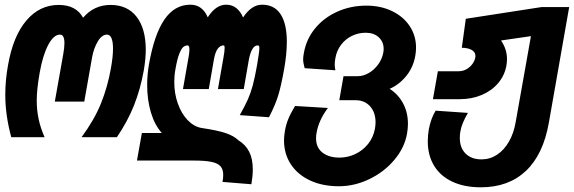

<svg xmlns="http://www.w3.org/2000/svg" viewBox="-20 -580 2445 818"><path d="M2.5 -176Q2.5 -237.5 14 -301.5Q35.5 -425.5 92 -492.2Q148.5 -559 230 -559Q304 -559 334 -504.5Q380.5 -559 451 -559Q522.5 -559 561.8 -508.8Q601 -458.5 601 -368Q601 -329 592.5 -279.5Q578 -199 550.8 -130.8Q523.5 -62.5 478 4.5H327.5Q382 -69.5 410.2 -139.5Q438.5 -209.5 452.5 -289Q461.5 -338.5 461.5 -373Q461.5 -402 455 -417.2Q448.5 -432.5 436 -432.5Q414 -432.5 396.8 -403.8Q379.5 -375 372.5 -336.5L339 -147H213.5L249 -346.5Q254.5 -375.5 254.5 -396Q254.5 -432.5 235.5 -432.5Q208.5 -432.5 185.2 -388.2Q162 -344 149 -270Q136.5 -199 136.5 -151Q136.5 -111 144.5 -73Q152.5 -35 170 4.5H28Q2.5 -89.5 2.5 -176Z M931 165Q931 142 919.8 128.8Q908.5 115.5 881.5 109.8Q854.5 104 804.5 104H563.5L584.5 -13.5H669.5Q639 -47 623 -100.8Q607 -154.5 607 -217.5Q607 -261.5 614.5 -305Q637 -433.5 680.5 -496.8Q724 -560 791 -560Q818 -560 836.5 -545.5Q855 -531 865 -506Q899.5 -560 943.5 -560Q969 -560 987.2 -545.2Q1005.5 -530.5 1015.5 -505.5Q1051.5 -560 1096.5 -560Q1148.5 -560 1175.2 -519.8Q1202 -479.5 1202 -402Q1202 -349 1190.5 -285.5Q1177.5 -212.5 1165 -172.2Q1152.5 -132 1126 -80.5L1001.5 -89.5Q1023.5 -128.5 1035.8 -156Q1048 -183.5 1056.8 -216Q1065.5 -248.5 1075 -301.5Q1085 -360 1085 -375Q1085 -382.5 1083.2 -384.5Q1081.5 -386.5 1077.5 -386.5Q1064.5 -386.5 1055 -370.5Q1045.5 -354.5 1040 -324.5L1018.5 -200.5H908.5L932 -334.5Q937 -361 937 -375.5Q937 -382.5 935.8 -384.5Q934.5 -386.5 931.5 -386.5Q919 -386.5 908 -372.8Q897 -359 891 -324.5L869.5 -200.5H759.5L783 -334.5Q787 -355 787 -369Q787 -386.5 779 -386.5Q769.5 -386.5 761.2 -380Q753 -373.5 744 -351.2Q735 -329 727.5 -285.5Q722.5 -259 722.5 -231Q722.5 -181 737.8 -138.5Q753 -96 779.2 -68.5Q805.5 -41 837.5 -35Q908 -24.5 942.2 -12.8Q976.5 -1 995.5 17.5Q1026.5 36.5 1041.8 66.8Q1057 97 1057 141.5Q1057 170 1051 205L928 195Q931 178.5 931 165Z M1190 18Q1190 -0.5 1194 -23Q1198.5 -49 1207.8 -72Q1217 -95 1237 -128.5L1377 -120Q1337.5 -67.5 1328.5 -13Q1326.5 -2.5 1326.5 9Q1326.5 49 1354 70.2Q1381.5 91.5 1426.5 91.5Q1461 91.5 1493.2 76.5Q1525.5 61.5 1548 33.5Q1570.5 5.5 1577.5 -32Q1580 -48 1580 -59Q1580 -101 1556.8 -127Q1533.5 -153 1495.5 -153H1425.5L1443.5 -255.5H1504.5Q1528 -255.5 1551.2 -269Q1574.5 -282.5 1591.2 -305.5Q1608 -328.5 1613 -356Q1614.5 -363.5 1614.5 -371.5Q1614.5 -402 1593.5 -421.2Q1572.5 -440.5 1538.5 -440.5Q1506.5 -440.5 1479 -427Q1451.5 -413.5 1433 -389Q1414.5 -364.5 1409 -333Q1408 -327.5 1407 -320Q1406 -312.5 1406 -305Q1406 -293.5 1409 -280.5L1278 -289.5Q1275.5 -299 1273.5 -308.5Q1271.5 -318 1271.5 -327.5Q1271.5 -338 1274.5 -353.5Q1284.5 -412.5 1322 -458.5Q1359.5 -504.5 1416.8 -530.2Q1474 -556 1541 -556Q1602 -556 1650.2 -532.8Q1698.5 -509.5 1725.5 -468.8Q1752.5 -428 1752.5 -377Q1752.5 -361 1749.5 -343.5Q1741 -293.5 1711 -256.5Q1681 -219.5 1640 -201.5Q1676 -179 1697 -140.2Q1718 -101.5 1718 -52Q1718 -33 1714 -10Q1703.5 49.5 1660.2 101Q1617 152.5 1553.8 183Q1490.5 213.5 1423.5 213.5Q1354 213.5 1301 188.8Q1248 164 1219 119.8Q1190 75.5 1190 18Z M1802.5 21.5Q1802.5 -2.5 1807 -29.5Q1816 -76 1836 -108.5L1973.5 -99Q1946.5 -52.5 1941.5 -20.5Q1939 -8 1939 7.5Q1939 50 1963.8 74.5Q1988.5 99 2031.5 99Q2067.5 99 2097.5 79.2Q2127.5 59.5 2148.2 23.5Q2169 -12.5 2177 -60L2242 -426L2114.5 -407.5Q2140 -371 2140 -327.5Q2140 -315.5 2137.5 -300.5Q2130 -258.5 2102.5 -226Q2075 -193.5 2032.5 -175.5Q1990 -157.5 1939.5 -157.5H1824.5L1845.5 -276.5H1933.5Q1953 -276.5 1968.2 -285.5Q1983.5 -294.5 1993 -308Q2002.5 -321.5 2005 -335.5Q2005.5 -337.5 2005.5 -341.5Q2005.5 -359 1988.5 -367.8Q1971.5 -376.5 1947.5 -376.5L1964.5 -500L2288 -550H2405L2318.5 -58Q2294.5 78.5 2220.5 148.2Q2146.5 218 2028.5 218Q1958.5 218 1907.5 194.2Q1856.5 170.5 1829.5 126.2Q1802.5 82 1802.5 21.5Z"/></svg>

Font: JuliaMono ExtraBold
Style: Italic
Weight: 800
Italic angle: -9°
Monospace: yes
Designer: cormullion
Foundry: corm
Version: Version 0.057; ttfautohint (v1.8.4)